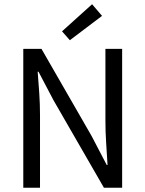

<svg xmlns="http://www.w3.org/2000/svg" viewBox="-20 -887 687 907"><path d="M90 0V-656H176L413 -244L484 -108H488Q485 -158 481.5 -211.5Q478 -265 478 -317V-656H557V0H471L233 -413L162 -548H158Q162 -498 165.5 -446.5Q169 -395 169 -343V0ZM310 -697 273 -739 415 -867 462 -812Z"/></svg>

Font: Pinyin1712
Style: Regular
Weight: 400
Version: Version 1